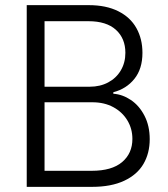

<svg xmlns="http://www.w3.org/2000/svg" viewBox="-20 -727 654 747"><path d="M84 -707H325.2Q393.1 -707 440.2 -683.3Q487.3 -659.7 510.7 -617.7Q534.2 -575.7 534.2 -521.5Q534.2 -459 502.9 -420.2Q471.7 -381.3 420.9 -368.2V-362.3Q456.5 -359.9 489.3 -337.9Q522 -315.9 542.2 -276.6Q562.5 -237.3 562.5 -185.5Q562.5 -130.9 538.1 -89.1Q513.7 -47.4 463.1 -23.7Q412.6 0 337.9 0H84ZM495.1 -186.5Q495.1 -226.1 475.6 -258.5Q456.1 -291 420.9 -310.1Q385.7 -329.1 339.8 -329.1H153.3V-62.5H336.9Q415 -62.5 455.1 -96.4Q495.1 -130.4 495.1 -186.5ZM467.8 -521.5Q467.8 -577.6 430.9 -611.1Q394 -644.5 324.2 -644.5H153.3V-389.6H329.1Q369.6 -389.6 401.1 -406.5Q432.6 -423.3 450.2 -453.4Q467.8 -483.4 467.8 -521.5Z"/></svg>

Font: Pretendard Std Light
Style: Regular
Weight: 300
Designer: Base glyphs from Inter by Rasmus Andersson; Hangeul glyphs from Noto Sans CJK(Source Han Sans) by Jang Soo-young and Kan
Foundry: Kil Hyung-jin
Version: Version 1.309